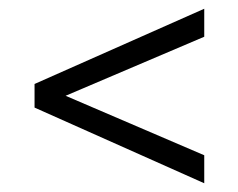

<svg xmlns="http://www.w3.org/2000/svg" viewBox="-20 -564 545 439"><path d="M447 -209 130 -345 447 -480V-544L59 -372V-318L447 -145Z"/></svg>

Font: Roundo
Style: Regular
Weight: 400
Designer: Shiva Nallaperumal
Foundry: Indian Type Foundry
Version: Version 2.000